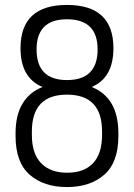

<svg xmlns="http://www.w3.org/2000/svg" viewBox="-20 -751 542 777"><path d="M43 -200V-212Q43 -355 152 -399Q63 -436 63 -556Q63 -731 251 -731Q439 -731 439 -556Q439 -436 351 -399Q459 -356 459 -212V-200Q459 -94 402 -44Q345 6 251 6Q157 6 100 -44Q43 -94 43 -200ZM109 -205Q109 -129 146.5 -90.5Q184 -52 252 -52Q320 -52 356.5 -90.5Q393 -129 393 -205V-219Q393 -368 251 -368Q109 -368 109 -219ZM128 -551Q128 -427 251 -427Q375 -427 375 -551Q375 -673 251 -673Q128 -673 128 -551Z"/></svg>

Font: Terminal Dosis
Style: Regular
Weight: 400
Designer: Edgar Tolentino, Pablo Impallari, Igino Marini
Foundry: Edgar Tolentino, Pablo Impallari, Igino Marini
Version: Version 1.007